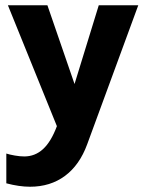

<svg xmlns="http://www.w3.org/2000/svg" viewBox="-20 -520 559 729"><path d="M505 -500 311 28Q282 107 226.5 148Q171 189 94 189Q53 189 4 176V63Q16 67 36 70.5Q56 74 72 74Q113 74 143.5 46Q174 18 196 -41L10 -500H160L263 -201L355 -500Z"/></svg>

Font: Sarabun ExtraBold
Style: Regular
Weight: 800
Version: Version 1.000; ttfautohint (v1.6)